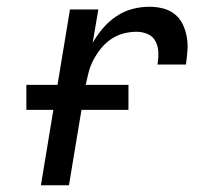

<svg xmlns="http://www.w3.org/2000/svg" viewBox="-20 -548 640 568"><path d="M101 0 187 -520H271L254 -421Q267 -444 284.5 -464.5Q302 -485 324.5 -500Q347 -515 372 -521.5Q397 -528 422 -528Q443 -528 462.5 -523Q482 -518 497 -506Q512 -494 520.5 -476.5Q529 -459 532.5 -439Q536 -419 534.5 -398.5Q533 -378 530 -357H446Q449 -375 448.5 -392.5Q448 -410 440.5 -425Q433 -440 417.5 -447Q402 -454 384 -454Q365 -454 345.5 -449Q326 -444 309 -432.5Q292 -421 279 -405Q266 -389 256.5 -371Q247 -353 242 -333.5Q237 -314 233 -295L184 0ZM58 -223V-297H360V-223Z"/></svg>

Font: Iosevka SS04 Extended Oblique
Style: Regular
Weight: 400
Width: 7
Italic angle: -9°
Monospace: yes
Designer: Belleve Invis
Foundry: Belleve Invis
Version: Version 19.0.0; ttfautohint (v1.8.4)